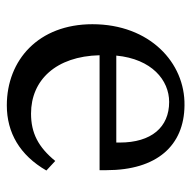

<svg xmlns="http://www.w3.org/2000/svg" viewBox="-19 -533 561 563"><g transform="rotate(90 261.5 -251.5)"><path d="M289 9C369 9 435 -29 480 -107L452 -133C411 -83 370 -62 313 -62C215 -62 145 -135 142 -263H479V-283C479 -431 407 -511 289 -512C164 -514 51 -410 51 -242C51 -84 156 9 289 9ZM143 -312C153 -416 215 -467 279 -467C353 -467 398 -415 398 -322V-312Z"/></g></svg>

Font: TPK Tissa Web Quiz
Style: Regular
Weight: 400
Designer: Jacques Le Bailly, Suppakit Chalermlarp | Katatrad Co.,Ltd.
Foundry: Jacques Le Bailly, Cadson Demak Co.,Ltd.
Version: Version 5.000;Glyphs 3.1.2 (3151)